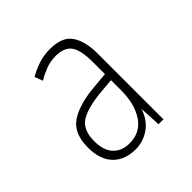

<svg xmlns="http://www.w3.org/2000/svg" viewBox="-104 -796 471 471"><g transform="rotate(-45 131.5 -560.5)"><path d="M133 -722Q176 -722 192 -697.5Q208 -673 208 -632V-403H191L188 -459Q178 -429 156 -414Q134 -399 108 -399Q71 -399 49.5 -421Q28 -443 28 -485Q28 -534 57.5 -554Q87 -574 141 -579L185 -583V-624Q185 -667 172.5 -683.5Q160 -700 131 -700Q112 -700 95.5 -693.5Q79 -687 66 -679L58 -700Q73 -709 92 -715.5Q111 -722 133 -722ZM151 -559Q101 -555 75.5 -540.5Q50 -526 50 -485Q50 -453 65.5 -436.5Q81 -420 108 -420Q145 -420 165 -449.5Q185 -479 185 -527V-562Z"/></g></svg>

Font: Noto Sans Lao ExtraCondensed Thin
Style: Regular
Weight: 100
Width: 2
Designer: Monotype Design Team
Foundry: Monotype Imaging Inc.
Version: Version 2.003; ttfautohint (v1.8.4.7-5d5b)